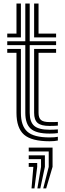

<svg xmlns="http://www.w3.org/2000/svg" viewBox="-20 -790 367 1086"><path d="M260.3 -34.4Q184.5 -34.4 153.8 -62.1Q123.1 -89.7 123.1 -151.9V-534.8H21V-556.5H123.1V-770H148.1V-556.5H297.3V-534.8H148.1V-151.9Q148.1 -100.7 173.2 -78.5Q198.3 -56.2 260.3 -56.2Q271.8 -56.2 283.3 -56.6Q294.8 -57.1 307.3 -58.1V-37.2Q297.3 -35.7 285.9 -35.1Q274.4 -34.4 260.3 -34.4ZM260.3 9Q158.8 9 116 -28.3Q73.2 -65.7 73.2 -151.9V-491.3H21V-513.1H98.2V-151.9Q98.2 -78 134.7 -45.3Q171.3 -12.7 260.3 -12.7Q274.8 -12.7 286.4 -13.5Q298.1 -14.3 307.3 -16.3V4.7Q289.6 9 260.3 9ZM260.3 -77.7Q211.9 -77.7 192.4 -94.9Q173 -112 173 -151.9V-513.1H297.3V-491.3H198V-151.9Q198 -123.5 211.6 -111.5Q225.3 -99.5 260.3 -99.5Q280.4 -99.5 291.8 -99.7Q303.3 -99.9 307.3 -100.5V-79.6Q299.6 -78.8 288.5 -78.3Q277.5 -77.7 260.3 -77.7ZM21 -578.3V-600H73.2V-770H98.2V-578.3ZM173 -578.3V-770H198V-600H297.3V-578.3ZM224.6 275.5 255.6 153.7V66.7H142.5V45H277.3V153.7L241.2 275.5ZM158.3 275.5 168.7 153.7H142.5V131.9H190.4V153.7L174.9 275.5ZM191.4 275.5 212.1 153.7V110.2H142.5V88.5H233.9V153.7L208 275.5Z"/></svg>

Font: Big Shoulders Inline Display SC Thin
Style: Regular
Weight: 100
Designer: Patric King
Foundry: XO Type Co
Version: Version 2.002